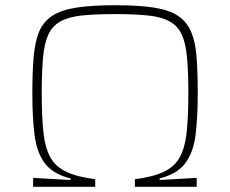

<svg xmlns="http://www.w3.org/2000/svg" viewBox="-20 -716 882 736"><path d="M107 0V-34H110L250 -26V-32Q183 -49 152 -90Q121 -131 112.5 -198Q104 -265 104 -358Q104 -440 109 -498Q114 -556 130 -594.5Q146 -633 180.5 -655.5Q215 -678 273.5 -687Q332 -696 421 -696Q511 -696 569.5 -687Q628 -678 662 -655.5Q696 -633 712.5 -594.5Q729 -556 733.5 -498Q738 -440 738 -358Q738 -265 729.5 -198Q721 -131 690 -90Q659 -49 592 -32V-26L731 -34H734V0H497V-29Q567 -38 608 -57.5Q649 -77 669 -113Q689 -149 695.5 -208.5Q702 -268 702 -358Q702 -440 697 -495Q692 -550 677 -583Q662 -616 631 -633.5Q600 -651 549 -656.5Q498 -662 421 -662Q344 -662 293 -656.5Q242 -651 211 -633.5Q180 -616 165 -583Q150 -550 145 -495Q140 -440 140 -358Q140 -268 146.5 -208.5Q153 -149 173 -113Q193 -77 234 -57.5Q275 -38 345 -29V0Z"/></svg>

Font: Saira Expanded Thin
Style: Regular
Weight: 250
Width: 7
Designer: Hector Gatti with collaboration of the Omnibus-Type team
Foundry: Omnibus-Type
Version: Version 1.101